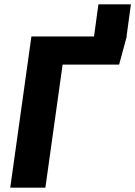

<svg xmlns="http://www.w3.org/2000/svg" viewBox="-20 -860 620 880"><path d="M580 -840H431L411 -693H124L27 0H188L267 -564H526L561 -693H560Z"/></svg>

Font: Fira Sans
Style: Bold Italic
Weight: 700
Italic angle: -8°
Designer: bBox Type GmbH & Carrois Corporate GbR & Edenspiekermann AG
Foundry: bBox Type GmbH & Carrois Corporate GbR & Edenspiekermann AG
Version: Version 4.301;PS 004.301;hotconv 1.0.88;makeotf.lib2.5.64775